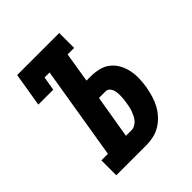

<svg xmlns="http://www.w3.org/2000/svg" viewBox="-200 -868 1001 1001"><g transform="rotate(-45 300.0 -367.5)"><path d="M83 0V-110H131L216 -625H179L166 -548H56L87 -735H397V-625H349L322 -459H353Q383 -459 412 -452Q441 -445 463 -427.5Q485 -410 499 -385Q513 -360 519 -331Q525 -302 524 -271.5Q523 -241 518 -211Q513 -185 505.5 -159Q498 -133 485 -108.5Q472 -84 452.5 -62.5Q433 -41 409 -26.5Q385 -12 358.5 -6Q332 0 306 0ZM306 -110Q318 -110 330 -116.5Q342 -123 350.5 -133Q359 -143 365 -155Q371 -167 375.5 -179Q380 -191 382.5 -203.5Q385 -216 387 -228Q389 -240 390.5 -252Q392 -264 392 -276Q392 -288 391 -300Q390 -312 386 -322.5Q382 -333 373.5 -341Q365 -349 353 -349H304L264 -110Z"/></g></svg>

Font: Iosevka Etoile XBdObl
Style: Regular
Weight: 800
Italic angle: -9°
Designer: Belleve Invis
Foundry: Belleve Invis
Version: Version 15.5.2; ttfautohint (v1.8.4)